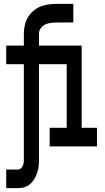

<svg xmlns="http://www.w3.org/2000/svg" viewBox="-20 -755 540 990"><path d="M12 215V119H73Q82 119 89 112Q96 105 99 96.5Q102 88 102.5 78.5Q103 69 103 60V-424H12V-520H103V-580Q103 -602 107.5 -623.5Q112 -645 123 -664Q134 -683 150.5 -697.5Q167 -712 187 -720.5Q207 -729 228.5 -732Q250 -735 272 -735H358V-639H272Q257 -639 241.5 -637Q226 -635 212.5 -628.5Q199 -622 190 -609Q181 -596 181 -580V-520H401V-96H480V0H236V-96H324V-424H181V60Q181 74 180.5 87Q180 100 177.5 113.5Q175 127 170.5 139.5Q166 152 159.5 163.5Q153 175 144 185.5Q135 196 124 202.5Q113 209 100 212Q87 215 73 215Z"/></svg>

Font: Iosevka Gothic
Style: Bold
Weight: 700
Monospace: yes
Designer: Belleve Invis
Foundry: Belleve Invis
Version: Version 15.5.1; ttfautohint (v1.8.4)